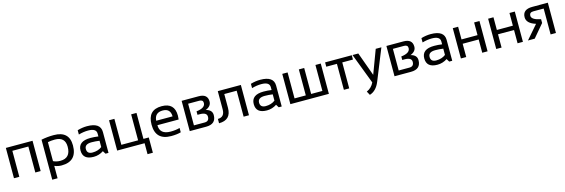

<svg xmlns="http://www.w3.org/2000/svg" viewBox="43 -1732 9233 3139"><g transform="rotate(-15 4660.0 -162.0)"><path d="M73.2 0V-512.7H524.9V0H434.6V-439.5H163.6V0Z M761.7 -104.5Q814.9 -78.1 880.4 -78.1Q1054.7 -78.1 1054.7 -270Q1054.7 -437.5 881.3 -437.5Q813 -437.5 761.7 -425.8ZM671.4 -491.7Q773.4 -512.7 882.3 -512.7Q1143.6 -512.7 1143.6 -269Q1143.6 0 880.9 0Q819.3 0 761.7 -24.4V185.5H671.4Z M1241.2 -154.8Q1241.2 -312.5 1449.2 -312.5Q1516.1 -312.5 1583 -302.7V-351.1Q1583 -439.5 1444.8 -439.5Q1365.7 -439.5 1282.7 -415V-488.3Q1365.7 -512.7 1444.8 -512.7Q1673.3 -512.7 1673.3 -353.5V0H1622.6L1591.3 -50.8Q1514.6 0 1424.3 0Q1241.2 0 1241.2 -154.8ZM1449.2 -239.3Q1331.5 -239.3 1331.5 -156.2Q1331.5 -73.2 1424.3 -73.2Q1518.1 -73.2 1583 -123V-229.5Q1516.1 -239.3 1449.2 -239.3Z M1819.8 0V-512.7H1910.2V-73.2H2193.8V-512.7H2284.2V-73.2H2374.5V185.5H2284.2V0Z M2708 -512.7Q2926.8 -512.7 2926.8 -296.4Q2926.8 -265.6 2922.4 -230.5H2562.5Q2562.5 -73.2 2746.1 -73.2Q2833.5 -73.2 2901.4 -92.8V-19.5Q2833.5 0 2736.3 0Q2472.2 0 2472.2 -262.2Q2472.2 -512.7 2708 -512.7ZM2562.5 -305.7H2839.8Q2836.9 -440.4 2708 -440.4Q2571.3 -440.4 2562.5 -305.7Z M3320.8 -73.2Q3397 -73.2 3397 -151.4Q3397 -224.6 3278.3 -224.6H3239.3V-283.7Q3390.6 -300.8 3390.6 -385.7Q3390.6 -439.5 3328.1 -439.5H3138.7V-73.2ZM3048.3 0V-512.7H3336.4Q3486.8 -512.7 3486.8 -384.3Q3486.8 -304.7 3391.1 -266.1Q3495.6 -240.2 3495.6 -152.8Q3495.6 0 3326.2 0Z M3544.4 -73.2Q3660.2 -73.2 3660.2 -205.1V-512.7H4050.8V0H3960.4V-439.5H3750.5V-205.1Q3750.5 0 3544.4 0Z M4172.9 -154.8Q4172.9 -312.5 4380.9 -312.5Q4447.8 -312.5 4514.6 -302.7V-351.1Q4514.6 -439.5 4376.5 -439.5Q4297.4 -439.5 4214.4 -415V-488.3Q4297.4 -512.7 4376.5 -512.7Q4605 -512.7 4605 -353.5V0H4554.2L4522.9 -50.8Q4446.3 0 4356 0Q4172.9 0 4172.9 -154.8ZM4380.9 -239.3Q4263.2 -239.3 4263.2 -156.2Q4263.2 -73.2 4356 -73.2Q4449.7 -73.2 4514.6 -123V-229.5Q4447.8 -239.3 4380.9 -239.3Z M4751.5 0V-512.7H4841.8V-73.2H5032.2V-512.7H5122.6V-73.2H5313V-512.7H5403.3V0Z M5928.2 -512.7V-439.5H5747.6V0H5657.2V-439.5H5476.6V-512.7Z M5940.4 -512.7H6038.6L6183.6 -112.3L6333.5 -512.7H6429.2L6216.3 15.1Q6159.7 154.8 6046.4 189.5L6011.7 125.5Q6097.7 87.9 6136.7 2.9Z M6786.6 -73.2Q6862.8 -73.2 6862.8 -151.4Q6862.8 -224.6 6744.1 -224.6H6705.1V-283.7Q6856.4 -300.8 6856.4 -385.7Q6856.4 -439.5 6793.9 -439.5H6604.5V-73.2ZM6514.2 0V-512.7H6802.2Q6952.6 -512.7 6952.6 -384.3Q6952.6 -304.7 6856.9 -266.1Q6961.4 -240.2 6961.4 -152.8Q6961.4 0 6792 0Z M7059.1 -154.8Q7059.1 -312.5 7267.1 -312.5Q7334 -312.5 7400.9 -302.7V-351.1Q7400.9 -439.5 7262.7 -439.5Q7183.6 -439.5 7100.6 -415V-488.3Q7183.6 -512.7 7262.7 -512.7Q7491.2 -512.7 7491.2 -353.5V0H7440.4L7409.2 -50.8Q7332.5 0 7242.2 0Q7059.1 0 7059.1 -154.8ZM7267.1 -239.3Q7149.4 -239.3 7149.4 -156.2Q7149.4 -73.2 7242.2 -73.2Q7335.9 -73.2 7400.9 -123V-229.5Q7334 -239.3 7267.1 -239.3Z M7637.7 0V-512.7H7728V-297.9H7999V-512.7H8089.4V0H7999V-224.6H7728V0Z M8235.8 0V-512.7H8326.2V-297.9H8597.2V-512.7H8687.5V0H8597.2V-224.6H8326.2V0Z M9156.2 0V-438H8981.4Q8914.1 -438 8914.1 -380.4Q8914.1 -312 9070.3 -280.3V-216.3L8887.2 0H8772.9L8971.2 -229Q8817.9 -276.4 8817.9 -379.4Q8817.9 -512.7 8982.9 -512.7H9246.6V0Z"/></g></svg>

Font: Sansation
Style: Regular
Weight: 400
Designer: Bernd Montag
Version: Version 1.301